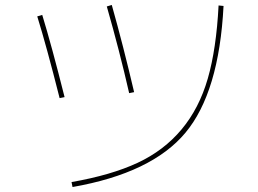

<svg xmlns="http://www.w3.org/2000/svg" viewBox="-20 -733 1040 773"><path d="M268 0Q428 -28 534 -77.5Q640 -127 711 -212Q782 -297 816.5 -416.5Q851 -536 860 -711L880 -709Q862 -361 726.5 -198.5Q591 -36 272 20ZM130 -667 150 -673Q188 -549 240 -342L220 -338Q167 -548 130 -667ZM410 -707 430 -713Q476 -550 520 -362L500 -358Q461 -529 410 -707Z"/></svg>

Font: M PLUS 1p Thin
Style: Regular
Weight: 250
Version: Version 1.062